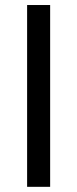

<svg xmlns="http://www.w3.org/2000/svg" viewBox="-20 -679 305 757"><path d="M177.7 57.6V-659.2H86.9V57.6Z"/></svg>

Font: Gemunu Libre
Style: Bold
Weight: 700
Designer: Pushpananda Ekanayake, Sol Matas, Kosala Senevirathne
Foundry: Mooniak
Version: Version 1.001